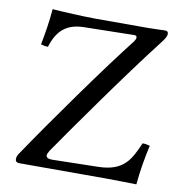

<svg xmlns="http://www.w3.org/2000/svg" viewBox="-75 -724 755 796"><g transform="rotate(10 302.0 -325.5)"><path d="M551 2C556 -54 566 -113 578 -165C571 -167 560 -170 547 -170C516 -99 491 -44 382 -42L189 -38C172 -38 164 -43 164 -52C164 -57 167 -63 172 -72C245 -178 429 -439 547 -591C568 -618 571 -625 571 -636C571 -643 566 -647 558 -647C546 -647 515 -645 485 -645H264C217 -645 120 -650 83 -653C79 -599 69 -542 61 -501C71 -498 80 -496 91 -496C112 -565 150 -601 225 -602L436 -606C442 -606 446 -603 446 -597C446 -592 443 -586 438 -579C341 -456 151 -190 49 -38C43 -30 41 -22 41 -15C41 -5 46 0 60 0H424C451 0 551 2 551 2Z"/></g></svg>

Font: Libertinus Math
Style: Regular
Weight: 400
Designer: Philipp H. Poll, Khaled Hosny
Foundry: Caleb Maclennan
Version: Version 7.050;RELEASE